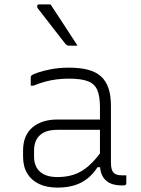

<svg xmlns="http://www.w3.org/2000/svg" viewBox="-20 -844 640 874"><path d="M485 -361Q485 -330 485 -298Q485 -266 485 -233.5Q485 -201 485 -169Q485 -137 485 -106Q485 -87 488 -75.5Q491 -64 498 -57Q504 -51 513 -48.5Q522 -46 534 -46Q536 -46 538.5 -46Q541 -46 543 -46H555Q555 -37 555 -28.5Q555 -20 555 -11Q555 -5 552 -2.5Q549 0 544 0Q539 0 537 0Q535 0 532 0Q512 0 494.5 -5Q477 -10 463.5 -21.5Q450 -33 442.5 -51.5Q435 -70 435 -97Q435 -135 435 -178Q435 -221 435 -259Q435 -275 435 -291.5Q435 -308 435 -324Q435 -340 435 -356Q435 -407 422.5 -435Q410 -463 379.5 -474.5Q349 -486 294 -486Q264 -486 237 -482.5Q210 -479 184.5 -472Q159 -465 132 -454H120Q120 -464 120 -473Q120 -482 120 -492Q120 -495 121 -497Q122 -499 123 -500Q128 -505 152 -513.5Q176 -522 213 -529Q250 -536 294 -536Q344 -536 380.5 -526.5Q417 -517 440 -496Q463 -475 474 -442Q485 -409 485 -361ZM135 -132Q135 -86 162.5 -62Q190 -38 242 -38Q283 -38 317.5 -49.5Q352 -61 385 -90Q418 -119 454 -172V-83H424Q405 -53 379 -32Q353 -11 319 -0.5Q285 10 242 10Q193 10 158 -6.5Q123 -23 104 -54.5Q85 -86 85 -131V-159Q85 -193 95.5 -219Q106 -245 126.5 -263Q147 -281 176 -290.5Q205 -300 242 -300Q276 -300 308 -300Q340 -300 373.5 -300Q407 -300 445 -300Q453 -300 456.5 -294Q460 -288 461 -277.5Q462 -267 462 -253Q420 -253 386.5 -253Q353 -253 319.5 -253Q286 -253 242 -253Q214 -253 193.5 -246.5Q173 -240 159 -226Q147 -214 141 -197Q135 -180 135 -158ZM210 -824Q231 -793 251.5 -761Q272 -729 293 -697.5Q314 -666 333 -636Q324 -636 315 -636Q306 -636 295 -636Q289 -636 284.5 -638.5Q280 -641 278 -644Q251 -679 231.5 -703.5Q212 -728 194 -752Q176 -776 152 -806Q148 -812 149.5 -818Q151 -824 158 -824Q168 -824 175 -824Q182 -824 190.5 -824Q199 -824 210 -824Z"/></svg>

Font: Recursive Monospace Light
Style: Regular
Weight: 300
Version: Version 1.047